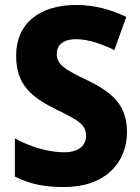

<svg xmlns="http://www.w3.org/2000/svg" viewBox="-20 -744 565 774"><path d="M492 -212C492 -317 436 -370 335 -419C237 -466 209 -484 209 -527C209 -561 233 -586 286 -586C333 -586 386 -569 441 -542L489 -676C432 -703 365 -724 287 -724C140 -724 45 -650 45 -520C45 -402 106 -353 206 -303C299 -259 327 -239 327 -197C327 -158 298 -130 238 -130C178 -130 104 -151 40 -186V-32C101 -2 157 10 239 10C405 10 492 -89 492 -212Z"/></svg>

Font: Noto Sans Lao Looped SemiCondensed ExtraBold
Style: Regular
Weight: 800
Width: 4
Designer: Mark Frömberg, Ben Mitchell
Foundry: The Fontpad Ltd
Version: Version 1.002